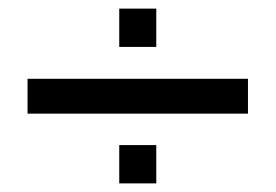

<svg xmlns="http://www.w3.org/2000/svg" viewBox="-20 -479 640 446"><path d="M257 -370V-459H343V-370ZM44 -215V-296H556V-215ZM257 -53V-142H343V-53Z"/></svg>

Font: Chivo Mono
Style: Regular
Weight: 400
Monospace: yes
Designer: Hector Gatti
Foundry: Omnibus-Type
Version: Version 1.008; ttfautohint (v1.8.4.7-5d5b)